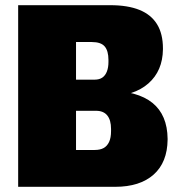

<svg xmlns="http://www.w3.org/2000/svg" viewBox="-20 -720 694 740"><path d="M50 -700H405Q472 -700 517 -682Q562 -664 585 -627Q608 -590 608 -533V-530Q607 -447 552 -398.5Q497 -350 397 -348L395 -371Q510 -370 567.5 -323.5Q625 -277 626 -185V-182Q625 -94 572 -47Q519 0 424 0H50ZM345 -142Q366 -142 379.5 -149.5Q393 -157 400.5 -173Q408 -189 408 -215V-223Q408 -257 393.5 -275Q379 -293 350 -293H273V-142ZM345 -413Q363 -413 374.5 -421Q386 -429 392 -444.5Q398 -460 398 -481V-489Q398 -524 383.5 -541Q369 -558 334 -558H273V-413Z"/></svg>

Font: Pathway Extreme Condensed Black
Style: Regular
Weight: 900
Width: 3
Version: Version 1.001;gftools[0.9.26]